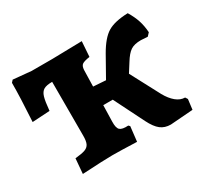

<svg xmlns="http://www.w3.org/2000/svg" viewBox="-106 -626 842 789"><g transform="rotate(-30 314.5 -231.5)"><path d="M613 -45 607 3 500 11Q472 11 452.5 -4Q433 -19 415 -55L344 -197H299L297 -120Q296 -90 306.5 -80.5Q317 -71 346 -73L352 -67L344 3Q265 0 228 0Q191 0 85 6L91 -65Q123 -68 138 -73.5Q153 -79 159 -91.5Q165 -104 165 -129V-385Q138 -385 125 -377.5Q112 -370 106 -350.5Q100 -331 96 -287L13 -282Q20 -396 20 -464L29 -474L114 -466H212L354 -469L349 -397Q322 -393 313 -386.5Q304 -380 303 -362L301 -284L360 -280L414 -376Q446 -432 479 -452Q512 -472 575 -474Q592 -446 600.5 -420Q609 -394 611 -363L598 -349Q574 -351 566 -351Q535 -351 517.5 -339.5Q500 -328 481 -297L455 -256L528 -118Q544 -89 564 -72.5Q584 -56 606 -56Z"/></g></svg>

Font: Alegreya ExtraBold
Style: Regular
Weight: 800
Designer: Juan Pablo del Peral
Foundry: Huerta Tipografica
Version: Version 2.007; ttfautohint (v1.6)